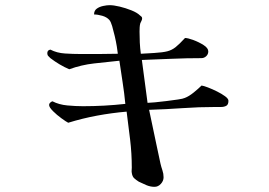

<svg xmlns="http://www.w3.org/2000/svg" viewBox="-20 -724 1040 743"><path d="M864 -334Q864 -319 855.5 -314.5Q847 -310 835.5 -310Q824 -310 814 -310Q750 -310 686 -305.5Q622 -301 557 -299L585 -166Q589 -147 593 -128.5Q597 -110 601 -91Q604 -78 608.5 -65Q613 -52 613 -38Q613 -24 602.5 -12.5Q592 -1 578 -1Q562 -1 546.5 -7.5Q531 -14 517 -21Q506 -28 499 -34.5Q492 -41 490 -55Q489 -60 489.5 -65Q490 -70 490 -75Q490 -130 483.5 -184Q477 -238 470 -292Q412 -287 355.5 -276.5Q299 -266 244 -249Q236 -253 218 -266Q200 -279 185 -294Q170 -309 170 -318Q170 -323 174.5 -327Q179 -331 183 -332Q208 -319 240.5 -316Q273 -313 301 -313Q384 -313 465 -322Q461 -364 454.5 -405.5Q448 -447 442 -489Q393 -484 344 -478.5Q295 -473 248 -456Q229 -464 210.5 -475Q192 -486 175 -499Q171 -503 167 -507Q163 -511 163 -518Q163 -530 175 -532Q200 -519 231.5 -517Q263 -515 291 -515Q327 -515 363.5 -515Q400 -515 436 -516Q435 -526 432 -544.5Q429 -563 424 -584.5Q419 -606 414 -623Q409 -640 403 -647Q393 -658 375.5 -663Q358 -668 344 -668Q344 -683 354.5 -690.5Q365 -698 379.5 -701Q394 -704 404 -704Q420 -704 443 -698.5Q466 -693 488.5 -684Q511 -675 522 -664Q525 -662 527.5 -659.5Q530 -657 530 -653Q530 -648 527.5 -643.5Q525 -639 523 -634Q521 -627 520.5 -618.5Q520 -610 520 -602Q520 -580 521 -559Q522 -538 525 -516Q539 -517 551.5 -517.5Q564 -518 577 -519Q610 -521 627.5 -525.5Q645 -530 659.5 -541.5Q674 -553 696 -577Q707 -577 728.5 -569Q750 -561 768 -549.5Q786 -538 786 -525Q786 -514 778 -506.5Q770 -499 759 -499Q701 -499 644 -496.5Q587 -494 529 -492Q534 -451 540 -409Q546 -367 551 -326Q559 -326 579.5 -328Q600 -330 624.5 -333Q649 -336 669 -339Q689 -342 695 -345Q711 -351 729.5 -366Q748 -381 760 -393Q768 -392 785 -385.5Q802 -379 820 -370Q838 -361 851 -351.5Q864 -342 864 -334Z"/></svg>

Font: Kaisei HarunoUmi
Style: Regular
Weight: 400
Designer: Font-Kai, 金井和夫
Foundry: KAZUO KANAI
Version: Version 5.003